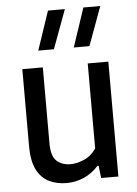

<svg xmlns="http://www.w3.org/2000/svg" viewBox="-56 -851 647 905"><g transform="rotate(-5 267.0 -399.0)"><path d="M222.5 9.5Q176.5 9.5 139.8 -8.5Q103 -26.5 82 -67.8Q61 -109 61 -178.5V-543.5H158V-184Q158 -123.5 183.2 -100.5Q208.5 -77.5 249 -77.5Q278.5 -77.5 313 -92.2Q347.5 -107 370.5 -141.5V-543.5H468V0H386.5L379.5 -58.5H374Q343.5 -24.5 304.5 -7.5Q265.5 9.5 222.5 9.5ZM311.5 -624 373 -808H453L385.5 -624ZM143.5 -624 205.5 -808H285.5L217.5 -624Z"/></g></svg>

Font: Encode Sans Semi Condensed Medium
Style: Regular
Weight: 500
Width: 4
Designer: Multiple Designers
Foundry: Impallari Type
Version: Version 3.000; ttfautohint (v1.8.3) -l 8 -r 50 -G 200 -x 14 